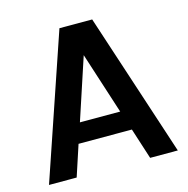

<svg xmlns="http://www.w3.org/2000/svg" viewBox="-98 -743 822 838"><g transform="rotate(-15 313.0 -324.5)"><path d="M147 0H22L243 -649H391L604 0H479L434 -140H193ZM405 -229 315 -508 223 -229Z"/></g></svg>

Font: Karla Neue
Style: Bold
Weight: 700
Designer: Jonathan Pinhorn
Foundry: PYRS Fontlab Ltd. / Made with FontLab
Version: Version 1.000;PS 001.001;hotconv 1.0.56